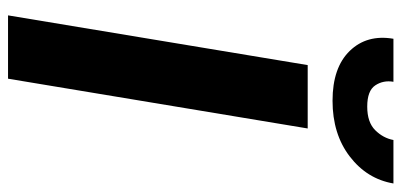

<svg xmlns="http://www.w3.org/2000/svg" viewBox="-274 -700 975 466"><g transform="rotate(90 213.0 -467.5)"><path d="M292.3 -727.3 171.5 0H17.8L138.5 -727.3ZM320.3 -935.4H425.8Q414.8 -871.1 360.3 -829.4Q305.8 -787.6 225.1 -787.6Q144.5 -787.6 104 -829.4Q63.6 -871.1 74.6 -935.4H179Q174.7 -910.9 187.7 -891.3Q200.6 -871.8 239.3 -871.8Q277.3 -871.8 296.5 -891.2Q315.7 -910.5 320.3 -935.4Z"/></g></svg>

Font: Inter UI
Style: Bold Italic
Weight: 700
Italic angle: 9.39999°
Designer: Rasmus Andersson
Foundry: rsms
Version: 3.2;8d6f07862